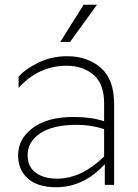

<svg xmlns="http://www.w3.org/2000/svg" viewBox="-20 -776 580 806"><path d="M219 -26Q322 -26 417 -119V-234Q363 -252 303 -252Q202 -252 149 -216.5Q96 -181 96 -125Q96 -75 130.5 -50.5Q165 -26 219 -26ZM417 -344Q417 -424 372.5 -462Q328 -500 260 -500Q142 -500 58 -407V-454Q87 -487 142 -513.5Q197 -540 262 -540Q347 -540 403 -491.5Q459 -443 459 -340V0H420V-87Q331 10 216 10Q138 10 97 -26.5Q56 -63 56 -124Q56 -193 117.5 -239Q179 -285 289 -285Q363 -285 417 -267ZM331 -756H387L274 -600H233Z"/></svg>

Font: Roundo Light
Style: Regular
Weight: 300
Designer: Namrata Goyal (Gurmukhi), Shiva Nallaperumal (Latin)
Foundry: Indian Type Foundry
Version: Version 1.000;PS 1.0;hotconv 1.0.88;makeotf.lib2.5.647800